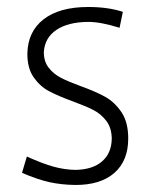

<svg xmlns="http://www.w3.org/2000/svg" viewBox="-20 -509 428 541"><path d="M192.9 12.2Q152.8 11.7 118.9 4.2Q85 -3.4 42 -22L55.7 -67.9Q100.1 -47.9 131.1 -39.3Q162.1 -30.8 192.9 -30.3Q241.2 -31.2 267.8 -54.4Q294.4 -77.6 294.9 -118.7Q294.4 -148.9 279.5 -168.5Q264.6 -188 243.2 -199Q221.7 -210 184.6 -223.6Q143.1 -238.8 117.9 -252.2Q92.8 -265.6 75 -291Q57.1 -316.4 57.1 -357.4Q58.1 -419.9 102.8 -454.6Q147.5 -489.3 228.5 -489.3Q284.7 -489.3 326.2 -475.6L316.9 -430.7Q264.2 -447.3 228.5 -447.3Q171.4 -446.8 138.7 -424.6Q106 -402.3 103.5 -362.3Q103.5 -335.4 117.4 -317.9Q131.3 -300.3 151.6 -289.8Q171.9 -279.3 206.5 -266.6Q250 -251 276.6 -236.1Q303.2 -221.2 322.3 -192.9Q341.3 -164.6 341.3 -118.7Q341.3 -56.2 302.5 -22Q263.7 12.2 192.9 12.2Z"/></svg>

Font: DavidDev Light
Style: Regular
Weight: 300
Designer: David.dev
Foundry: David.dev
Version: Version 1.001;FEAKit 1.0